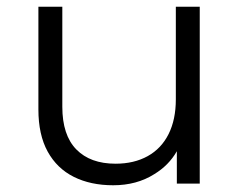

<svg xmlns="http://www.w3.org/2000/svg" viewBox="-20 -545 712 570"><path d="M316 5Q249 5 199 -20Q149 -45 121.5 -95Q94 -145 94 -220V-525H165V-228Q165 -144 206.5 -101.5Q248 -59 323 -59Q378 -59 418.5 -81.5Q459 -104 480.5 -147Q502 -190 502 -250V-525H573V0H505V-96Q481 -54 438 -28Q386 5 316 5Z"/></svg>

Font: Modern
Style: Small
Weight: 400
Designer: Julieta Ulanovsky
Foundry: Julieta Ulanovsky
Version: Version 8.000